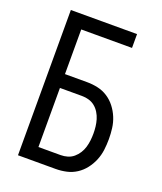

<svg xmlns="http://www.w3.org/2000/svg" viewBox="-136 -824 772 913"><g transform="rotate(20 250.0 -367.5)"><path d="M64 0V-735H399V-665H142V-439H254Q282 -439 309 -433Q336 -427 359 -412Q382 -397 399 -375Q416 -353 426.5 -327.5Q437 -302 440.5 -274.5Q444 -247 444 -220Q444 -192 440.5 -164.5Q437 -137 426.5 -111.5Q416 -86 399 -64Q382 -42 359 -27Q336 -12 309 -6Q282 0 254 0ZM142 -70H254Q272 -70 289 -75Q306 -80 319.5 -91.5Q333 -103 342.5 -118Q352 -133 357 -150Q362 -167 364 -184.5Q366 -202 366 -220Q366 -237 364 -254.5Q362 -272 357 -289Q352 -306 342.5 -321.5Q333 -337 319.5 -348Q306 -359 289 -364Q272 -369 254 -369H142Z"/></g></svg>

Font: Iosevka Algr
Style: Regular
Weight: 400
Monospace: yes
Designer: Belleve Invis
Foundry: Belleve Invis
Version: Version 26.0.2; ttfautohint (v1.8.3)